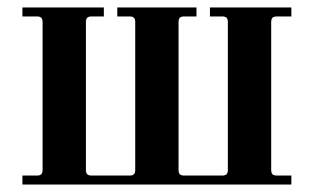

<svg xmlns="http://www.w3.org/2000/svg" viewBox="-20 -494 840 514"><path d="M40 0H760V-24H722C710 -24 706 -28 706 -40V-434C706 -446 710 -450 722 -450H760V-474H542V-450H574C586 -450 590 -446 590 -434V-40C590 -28 586 -24 574 -24H474C462 -24 458 -28 458 -40V-434C458 -446 462 -450 474 -450H506V-474H294V-450H326C338 -450 342 -446 342 -434V-40C342 -28 338 -24 326 -24H226C214 -24 210 -28 210 -40V-434C210 -446 214 -450 226 -450H258V-474H40V-450H78C90 -450 94 -446 94 -434V-40C94 -28 90 -24 78 -24H40Z"/></svg>

Font: Old Standard
Style: Bold
Weight: 700
Designer: Alexey Kryukov <alexios@thessalonica.org.ru>
Version: Version 2.0.2